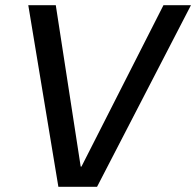

<svg xmlns="http://www.w3.org/2000/svg" viewBox="-20 -720 756 740"><path d="M205 0 89 -700H195L291 -78H294L610 -700H716L354 0Z"/></svg>

Font: DM Sans 36pt Medium
Style: Italic
Weight: 500
Italic angle: -10°
Designer: Colophon Foundry, Jonny Pinhorn
Foundry: Colophon Foundry
Version: Version 4.004;gftools[0.9.30]